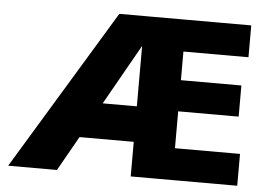

<svg xmlns="http://www.w3.org/2000/svg" viewBox="-50 -768 1184 835"><g transform="rotate(5 542.0 -350.0)"><path d="M270 -151H576V-306H276ZM438 -700 14 0H227L600 -660ZM630 0H1014V-139H630ZM638 -561H1014V-700H438ZM630 -300H994V-436H630ZM549 -700V0H730V-700Z"/></g></svg>

Font: Glinicke Jost Bold
Style: Bold
Weight: 700
Version: Version 3.710